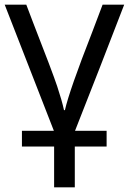

<svg xmlns="http://www.w3.org/2000/svg" viewBox="-20 -556 548 816"><path d="M297.9 66.9V240.2H210V66.9H73.2V0H209L0 -536.1H91.8L121.1 -459Q202.6 -250.5 222.9 -189.7Q243.2 -128.9 252 -87.9H255.9Q274.9 -171.9 371.1 -417.5L416 -536.1H507.8L403.8 -267.6L298.8 0H433.1V66.9Z"/></svg>

Font: Noto Sans Southeast Asian
Style: Regular
Weight: 400
Designer: Monotype Design Team
Foundry: Monotype Imaging Inc.
Version: Version 1.06 uh; ttfautohint (v1.4.1)